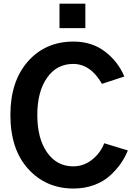

<svg xmlns="http://www.w3.org/2000/svg" viewBox="-20 -1036 753 1073"><path d="M38.1 -393.6Q38.1 -582 136.2 -692.9Q234.4 -803.7 390.6 -803.7Q493.2 -803.7 566.4 -748Q639.6 -692.4 674.8 -608.4L549.8 -567.4Q486.3 -678.7 388.7 -678.7Q296.9 -678.7 242.7 -601.1Q188.5 -523.4 188.5 -393.6Q188.5 -261.7 243.2 -184.1Q297.9 -106.4 388.7 -106.4Q448.2 -106.4 495.1 -144Q542 -181.6 562.5 -235.4L694.3 -195.3Q679.7 -158.2 656.2 -124Q632.8 -89.8 596.7 -56.2Q560.5 -22.5 507.3 -2.4Q454.1 17.6 390.6 17.6Q237.3 17.6 137.7 -91.8Q38.1 -201.2 38.1 -393.6ZM312.5 -878.9V-1015.6H457V-878.9Z"/></svg>

Font: Gothic A1 ExtraBold
Style: Regular
Weight: 800
Designer: HanYang I&C Co.,Ltd.
Foundry: HanYang I&C Co.,Ltd.
Version: Version 2.50